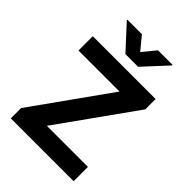

<svg xmlns="http://www.w3.org/2000/svg" viewBox="-268 -1078 1203 1203"><g transform="rotate(45 333.5 -477.0)"><path d="M55.4 0H612.2V-126.8H248.2L611.5 -636V-727.3H54.7V-600.5H418.3L55.4 -91.3ZM263.5 -953.8H134.6V-948.9L278.4 -792.6H391L535.2 -948.9V-953.8H406.2L334.9 -867.2Z"/></g></svg>

Font: Karasuma Gothic
Style: Bold
Weight: 700
Designer: Rasmus Andersson / Ryoko Nishizuka
Foundry: Genbu
Version: Version 1.00